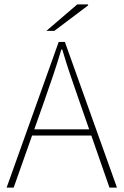

<svg xmlns="http://www.w3.org/2000/svg" viewBox="-20 -850 560 870"><path d="M10 0 246 -660H274L510 0H476L338 -396Q317 -456 298.5 -510.5Q280 -565 262 -626H258Q240 -565 221.5 -510.5Q203 -456 182 -396L42 0ZM112 -236V-264H405V-236ZM190 -710 330 -830H378L380 -826L226 -710Z"/></svg>

Font: Mada ExtraLight
Style: Regular
Weight: 250
Designer: Khaled Hosny
Version: Version 1.5